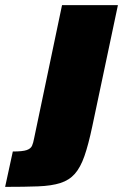

<svg xmlns="http://www.w3.org/2000/svg" viewBox="-130 -530 480 749"><path d="M-110 199 -80 61Q-42 61 -26 55.5Q-10 50 -5 38.5Q0 27 3 10L112 -510H330L230 -37Q215 34 199.5 78.5Q184 123 162 148Q140 173 105.5 184Q71 195 18.5 197Q-34 199 -110 199Z"/></svg>

Font: Saira Black
Style: Italic
Weight: 900
Italic angle: -12°
Designer: Hector Gatti with collaboration of the Omnibus-Type team
Foundry: Omnibus-Type
Version: Version 1.100; ttfautohint (v1.8.3)